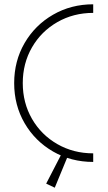

<svg xmlns="http://www.w3.org/2000/svg" viewBox="-20 -740 504 894"><path d="M46 -353Q46 -456 94.5 -539.5Q143 -623 227 -671.5Q311 -720 414 -720V-680Q322 -680 247 -637Q172 -594 129 -519.5Q86 -445 86 -353Q86 -261 129 -186.5Q172 -112 247 -69Q322 -26 414 -26V14Q311 14 227 -34.5Q143 -83 94.5 -166.5Q46 -250 46 -353ZM195 115 272 -34 301 -26 235 134Z"/></svg>

Font: Lineal Thin
Style: Regular
Weight: 200
Designer: Created by Frank Adebiaye with contributions from Anton Moglia & Ariel Martín Pérez
Created by Frank ADEBIAYE with FontF
Foundry: Velvetyne Type Foundry
Version: Version 2.000;Glyphs 3.2 (3227)